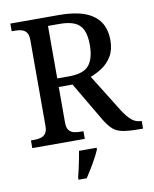

<svg xmlns="http://www.w3.org/2000/svg" viewBox="-99 -788 870 1084"><g transform="rotate(-10 335.5 -246.5)"><path d="M36 0V-44H55Q75 -44 92 -48.5Q109 -53 120 -67Q131 -81 131 -110V-603Q131 -633 120 -647Q109 -661 92 -665.5Q75 -670 55 -670H36V-714H315Q404 -714 461.5 -692.5Q519 -671 547.5 -629Q576 -587 576 -523Q576 -469 554 -432.5Q532 -396 499 -374Q466 -352 431 -339L564 -125Q590 -84 614 -64Q638 -44 668 -44H671V0H654Q592 0 556.5 -6.5Q521 -13 499 -32.5Q477 -52 454 -90L322 -314H243V-110Q243 -81 253.5 -67Q264 -53 281 -48.5Q298 -44 319 -44H337V0ZM310 -363Q394 -363 425.5 -401.5Q457 -440 457 -517Q457 -571 442.5 -603Q428 -635 395.5 -649.5Q363 -664 308 -664H243V-363ZM262 208Q268 186 273.5 161Q279 136 284 110.5Q289 85 293 61H394V71Q385 92 370.5 119Q356 146 339.5 173Q323 200 309 221H262Z"/></g></svg>

Font: ET Text
Style: Regular
Weight: 470
Designer: Monotype Design Team
Foundry: Monotype Imaging Inc.
Version: Version 2.009